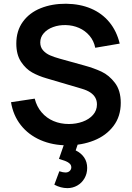

<svg xmlns="http://www.w3.org/2000/svg" viewBox="-20 -754 698 1016"><path d="M336.7 241.5Q301.5 241.5 267.5 223.3L294 152.2Q314.4 158.8 326.2 158.8Q340.2 158.8 348.8 150.7Q357.3 142.5 357.3 131.8Q357.3 120.1 349.2 112.2Q341.2 104.3 328.7 99.2Q316.2 94.1 295.9 87.8Q294.9 87.4 294 87.4Q293 87.3 292 86.8L327.5 -15.3L400.3 -16.2L380.5 41.8Q409.7 56.2 425.5 79.6Q441.3 102.9 441.3 134.7Q441.3 165.2 427 189.8Q412.8 214.3 388.8 227.9Q364.8 241.5 336.7 241.5ZM336.5 15Q258.2 15 194.5 -12.7Q130.8 -40.4 90.2 -91.9Q49.7 -143.3 38.3 -213.2L163.7 -232Q174.2 -190.1 200.1 -159.7Q226 -129.2 263.1 -113.5Q300.2 -97.8 344 -97.8Q383.2 -97.8 417.3 -110.1Q451.4 -122.4 472.2 -146Q493 -169.6 493 -201.3Q493 -221.7 484.3 -237.2Q475.6 -252.8 458.3 -264.5Q441 -276.2 412.8 -284.5L227 -339.3Q184.3 -351.5 150.2 -370.5Q116.2 -389.5 91.2 -427.2Q66.3 -465 66.3 -523.5Q66.3 -590.9 100.9 -638.7Q135.4 -686.5 195.2 -710.5Q254.9 -734.6 329.7 -734.2Q403.4 -733.3 461.6 -708.6Q519.8 -683.8 558.6 -636.8Q597.4 -589.7 613.5 -523.3L484 -501.2Q476.6 -538.2 453.7 -565Q430.8 -591.9 398.2 -606.2Q365.7 -620.5 328 -621.3Q292.1 -622.2 260.9 -610.8Q229.8 -599.5 211.4 -578.1Q193 -556.8 193 -529.5Q193 -504.5 207.8 -487.7Q222.7 -470.8 244.8 -461.2Q266.8 -451.6 297 -443.3L426 -407.5Q477.2 -393.5 517.2 -374.8Q557.3 -356 588.2 -315.5Q619 -275.1 619 -209.7Q619 -137.8 580.3 -87Q541.7 -36.2 477.2 -10.6Q412.8 15 336.5 15Z"/></svg>

Font: Manrope
Style: Regular
Weight: 400
Designer: Mikhail Sharanda
Foundry: Mikhail Sharanda
Version: Version 4.503